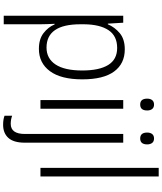

<svg xmlns="http://www.w3.org/2000/svg" viewBox="77 -877 1040 1234"><g transform="rotate(90 597.0 -260.0)"><path d="M297 -542Q389 -542 439.5 -473.5Q490 -405 490 -269Q490 -132 437.5 -61Q385 10 294 10Q231 10 192.5 -20Q154 -50 137 -91H133Q134 -69 135 -44Q136 -19 136 4V236H81V-532H126L132 -433H136Q155 -478 193.5 -510Q232 -542 297 -542ZM288 -493Q211 -493 174 -437.5Q137 -382 136 -280V-257Q136 -39 286 -39Q356 -39 394.5 -97Q433 -155 433 -269Q433 -378 397.5 -435.5Q362 -493 288 -493Z M652 -730Q671 -730 680.5 -718Q690 -706 690 -686Q690 -641 652 -641Q614 -641 614 -686Q614 -706 623.5 -718Q633 -730 652 -730ZM679 -532V0H623V-532Z M832 -686Q832 -706 841.5 -718Q851 -730 870 -730Q889 -730 898.5 -718Q908 -706 908 -686Q908 -641 870 -641Q832 -641 832 -686ZM782 240Q763 240 749 237.5Q735 235 724 231V182Q748 191 776 191Q841 191 841 100V-532H897V101Q897 172 866.5 206Q836 240 782 240Z M1114 0H1059V-760H1114Z"/></g></svg>

Font: Noto Sans Thai Looped SemiCondensed Light
Style: Regular
Weight: 300
Width: 4
Designer: Sasikarn Vongin, Ben Mitchell
Foundry: The Fontpad Ltd
Version: Version 1.001; ttfautohint (v1.8.4.7-5d5b)